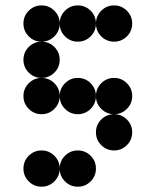

<svg xmlns="http://www.w3.org/2000/svg" viewBox="-20 -704 587 724"><path d="M205.1 -615.2Q205.1 -586.9 185.1 -566.9Q165 -546.9 136.7 -546.9Q108.4 -546.9 88.4 -566.9Q68.4 -586.9 68.4 -615.2Q68.4 -643.6 88.4 -663.6Q108.4 -683.6 136.7 -683.6Q165 -683.6 185.1 -663.6Q205.1 -643.6 205.1 -615.2ZM341.8 -615.2Q341.8 -586.9 321.8 -566.9Q301.8 -546.9 273.4 -546.9Q245.1 -546.9 225.1 -566.9Q205.1 -586.9 205.1 -615.2Q205.1 -643.6 225.1 -663.6Q245.1 -683.6 273.4 -683.6Q301.8 -683.6 321.8 -663.6Q341.8 -643.6 341.8 -615.2ZM478.5 -615.2Q478.5 -586.9 458.5 -566.9Q438.5 -546.9 410.2 -546.9Q381.8 -546.9 361.8 -566.9Q341.8 -586.9 341.8 -615.2Q341.8 -643.6 361.8 -663.6Q381.8 -683.6 410.2 -683.6Q438.5 -683.6 458.5 -663.6Q478.5 -643.6 478.5 -615.2ZM205.1 -478.5Q205.1 -450.2 185.1 -430.2Q165 -410.2 136.7 -410.2Q108.4 -410.2 88.4 -430.2Q68.4 -450.2 68.4 -478.5Q68.4 -506.8 88.4 -526.9Q108.4 -546.9 136.7 -546.9Q165 -546.9 185.1 -526.9Q205.1 -506.8 205.1 -478.5ZM205.1 -341.8Q205.1 -313.5 185.1 -293.5Q165 -273.4 136.7 -273.4Q108.4 -273.4 88.4 -293.5Q68.4 -313.5 68.4 -341.8Q68.4 -370.1 88.4 -390.1Q108.4 -410.2 136.7 -410.2Q165 -410.2 185.1 -390.1Q205.1 -370.1 205.1 -341.8ZM341.8 -341.8Q341.8 -313.5 321.8 -293.5Q301.8 -273.4 273.4 -273.4Q245.1 -273.4 225.1 -293.5Q205.1 -313.5 205.1 -341.8Q205.1 -370.1 225.1 -390.1Q245.1 -410.2 273.4 -410.2Q301.8 -410.2 321.8 -390.1Q341.8 -370.1 341.8 -341.8ZM478.5 -341.8Q478.5 -313.5 458.5 -293.5Q438.5 -273.4 410.2 -273.4Q381.8 -273.4 361.8 -293.5Q341.8 -313.5 341.8 -341.8Q341.8 -370.1 361.8 -390.1Q381.8 -410.2 410.2 -410.2Q438.5 -410.2 458.5 -390.1Q478.5 -370.1 478.5 -341.8ZM478.5 -205.1Q478.5 -176.8 458.5 -156.7Q438.5 -136.7 410.2 -136.7Q381.8 -136.7 361.8 -156.7Q341.8 -176.8 341.8 -205.1Q341.8 -233.4 361.8 -253.4Q381.8 -273.4 410.2 -273.4Q438.5 -273.4 458.5 -253.4Q478.5 -233.4 478.5 -205.1ZM205.1 -68.4Q205.1 -40 185.1 -20Q165 0 136.7 0Q108.4 0 88.4 -20Q68.4 -40 68.4 -68.4Q68.4 -96.7 88.4 -116.7Q108.4 -136.7 136.7 -136.7Q165 -136.7 185.1 -116.7Q205.1 -96.7 205.1 -68.4ZM341.8 -68.4Q341.8 -40 321.8 -20Q301.8 0 273.4 0Q245.1 0 225.1 -20Q205.1 -40 205.1 -68.4Q205.1 -96.7 225.1 -116.7Q245.1 -136.7 273.4 -136.7Q301.8 -136.7 321.8 -116.7Q341.8 -96.7 341.8 -68.4Z"/></svg>

Font: DatDot
Style: Bold
Weight: 700
Designer: GGBot
Version: 1.00